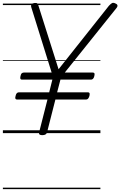

<svg xmlns="http://www.w3.org/2000/svg" viewBox="-20 -923 834 1331"><path d="M273 14Q246 14 251 -5L309 -233H98Q90 -233 87 -238.5Q84 -244 88 -258Q91 -272 97 -277.5Q103 -283 111 -283H321L343 -371H132Q124 -371 121.5 -376.5Q119 -382 122 -395Q125 -410 131 -415Q137 -420 145 -420H338L197 -872Q193 -886 199 -893.5Q205 -901 218 -902Q233 -904 238.5 -899Q244 -894 247 -882L386 -443L735 -883Q748 -897 756.5 -901.5Q765 -906 778 -900Q790 -896 793.5 -888Q797 -880 788 -868L429 -420H623Q632 -420 634.5 -415Q637 -410 634 -396Q631 -383 625 -377Q619 -371 611 -371H399L376 -283H589Q598 -283 600.5 -278Q603 -273 600 -258Q596 -245 590.5 -239Q585 -233 577 -233H364L306 -5Q301 14 273 14ZM0 378H676V388H0ZM0 -20H676V0H0ZM0 -505H676V-500H0ZM0 -898H676V-888H0Z"/></svg>

Font: Playwrite DE SAS Guides
Style: Regular
Weight: 400
Designer: Veronika Burian, José Scaglione
Foundry: TypeTogether
Version: Version 1.003